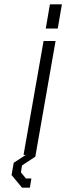

<svg xmlns="http://www.w3.org/2000/svg" viewBox="-20 -711 304 881"><path d="M190 -580 209 -691H264L245 -580ZM81 150 33 92 43 36 98 0H88L180 -523H235L142 8L81 48L76 80L99 108H124L117 150Z"/></svg>

Font: Tomorrow Light
Style: Italic
Weight: 300
Italic angle: -10°
Designer: Tony de Marco, Monica Rizzolli
Foundry: Just in Type
Version: Version 2.002